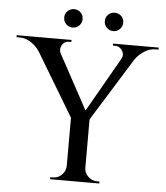

<svg xmlns="http://www.w3.org/2000/svg" viewBox="-75 -905 825 956"><g transform="rotate(5 338.0 -427.0)"><path d="M171 -699 370 -332 294 -304 57 -699ZM381 -322V0H288V-322ZM553 -699H620L373 -301L332 -312ZM512 -628Q521 -642 517 -656.5Q513 -671 502 -680.5Q491 -690 477 -690Q477 -690 471 -690Q465 -690 465 -690V-700H693V-690H679Q648 -690 621 -672Q594 -654 578 -631ZM209 -628 97 -631Q83 -654 56 -672Q29 -690 -3 -690H-17V-700H257V-690Q257 -690 250.5 -690Q244 -690 244 -690Q222 -690 210.5 -669.5Q199 -649 209 -628ZM290 -73V0H211V-10Q211 -10 217 -10Q223 -10 224 -10Q250 -10 268.5 -28.5Q287 -47 288 -73ZM378 -73H381Q381 -47 400 -28.5Q419 -10 445 -10Q445 -10 451 -10Q457 -10 457 -10V0H378ZM257 -762Q238 -762 224.5 -775.5Q211 -789 211 -808Q211 -828 224.5 -841Q238 -854 257 -854Q276 -854 289.5 -841Q303 -828 303 -808Q303 -789 289.5 -775.5Q276 -762 257 -762ZM460 -762Q441 -762 427.5 -775.5Q414 -789 414 -808Q414 -828 427.5 -841Q441 -854 460 -854Q479 -854 492.5 -841Q506 -828 506 -808Q506 -789 492.5 -775.5Q479 -762 460 -762Z"/></g></svg>

Font: Cinzel Medium
Style: Regular
Weight: 500
Designer: Natanael Gama
Version: Version 2.000